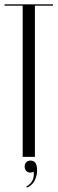

<svg xmlns="http://www.w3.org/2000/svg" viewBox="-20 -719 264 880"><path d="M223 -693H140V0H84V-693H1V-699H223ZM134 67Q129 72 118 72Q107 72 100 64Q93 56 93 44Q93 32 100.5 24.5Q108 17 120 17Q150 17 150 61Q150 88 138 110Q126 132 103 141L101 136Q141 113 134 67Z"/></svg>

Font: Moniqa Cond Display
Style: Regular
Weight: 400
Width: 3
Designer: Rajesh Rajput
Foundry: Rajesh Rajput
Version: Version 1.000